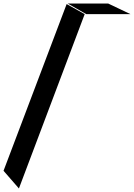

<svg xmlns="http://www.w3.org/2000/svg" viewBox="-110 -948 758 1086"><path d="M273 -928H502L628 -868H378ZM267 -925 -90 18 -3 118 369 -868Z"/></svg>

Font: FFF_HK Layer Middle
Style: Regular
Weight: 400
Italic angle: -5°
Designer: bBox Type GmbH
Foundry: bBox Type GmbH
Version: Version 0.002